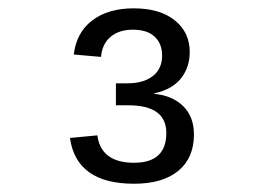

<svg xmlns="http://www.w3.org/2000/svg" viewBox="-20 -714 640 465"><path d="M449.7 -388.2Q449.7 -331.5 411.9 -300.3Q374 -269 304.7 -269Q165 -269 149.4 -379.9L215.8 -386.2Q224.6 -319.8 304.7 -319.8Q382.8 -319.8 382.8 -392.1Q382.8 -459 290.5 -459H260.7V-512.2H288.6Q327.6 -512.2 350.1 -529.8Q372.6 -547.4 372.6 -579.1Q372.6 -608.4 354.5 -625.2Q336.4 -642.1 301.8 -642.1Q268.6 -642.1 248 -625Q227.5 -607.9 224.6 -576.2L158.7 -582Q165 -635.3 203.4 -664.6Q241.7 -693.8 303.7 -693.8Q367.2 -693.8 403.3 -664.8Q439.5 -635.7 439.5 -587.9Q439.5 -551.3 418.5 -524.4Q397.5 -497.6 353.5 -487.8V-486.8Q397.9 -482.4 423.8 -456.8Q449.7 -431.2 449.7 -388.2Z"/></svg>

Font: Cousine
Style: Regular
Weight: 400
Monospace: yes
Designer: Steve Matteson
Foundry: Monotype Imaging Inc.
Version: Version 1.21